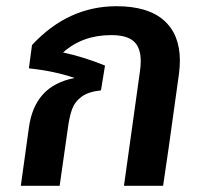

<svg xmlns="http://www.w3.org/2000/svg" viewBox="-20 -598 664 618"><path d="M559 -403Q559 -383 556 -360L523 -123L505 0H379L430 -365Q433 -385 433 -401Q433 -445 410.5 -465Q388 -485 338 -485Q245 -485 183 -429Q249 -415 318 -387L305 -307Q265 -303 243 -287Q221 -271 212 -246.5Q203 -222 198 -182L172 0H47L73 -187Q82 -254 118 -294Q154 -334 220 -347Q157 -369 73 -378L83 -453Q199 -578 355 -578Q456 -578 507.5 -532.5Q559 -487 559 -403Z"/></svg>

Font: FiraGO Medium
Style: Italic
Weight: 500
Italic angle: -8°
Designer: bBox Type GmbH
Foundry: bBox Type GmbH
Version: Version 1.001